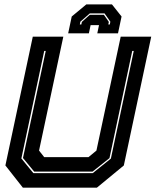

<svg xmlns="http://www.w3.org/2000/svg" viewBox="-20 -870 721 890"><path d="M86 0 5 -103 132 -700H273.5L161 -172L185 -141.5H390L427 -172L539.5 -700H681L554 -103L429 0ZM134.5 -67.5H410L494 -135L600 -634H593L487.5 -137L409 -74.5H138.5L86.5 -137.5L192 -634H185L79 -135.5ZM499 -849.5 543.5 -793.5 527 -715.5H431L439 -753.5H400L392 -715.5H296L312.5 -793.5L380 -849.5ZM464.5 -808H396.5L352.5 -769.5L350 -756.5H357L359.5 -768.5L396.5 -801.5H461.5L484.5 -768.5L482 -756.5H489L491.5 -769.5Z"/></svg>

Font: Tourney ExtraBold
Style: Italic
Weight: 800
Italic angle: -12°
Version: Version 1.015